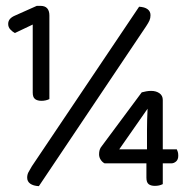

<svg xmlns="http://www.w3.org/2000/svg" viewBox="-20 -632 642 657"><path d="M92 -315V-548L31 -519Q23 -523 15.5 -531Q8 -539 8 -550Q8 -560 14 -567Q20 -574 32 -579L106 -612H118Q134 -612 141.5 -603.5Q149 -595 149 -579V-293Q143 -290 136 -288.5Q129 -287 122 -287Q108 -287 100 -293Q92 -299 92 -315ZM537 -290V-121H585Q587 -117 588.5 -112Q590 -107 590 -99Q590 -86 582.5 -79.5Q575 -73 566 -73H338Q330 -77 324.5 -85.5Q319 -94 319 -104Q319 -112 321 -119Q323 -126 329 -133L465 -316Q472 -318 480.5 -319.5Q489 -321 497 -321Q514 -321 525.5 -313Q537 -305 537 -290ZM483 -121V-187Q483 -202 483.5 -222Q484 -242 485 -260L388 -121ZM481 -24V-94H537V-2Q531 1 524.5 2.5Q518 4 510 4Q496 4 488.5 -2Q481 -8 481 -24ZM89 -63 456 -609Q475 -608 485 -600.5Q495 -593 495 -580Q495 -570 491.5 -562Q488 -554 480 -542L113 5Q94 4 83.5 -3.5Q73 -11 73 -24Q73 -34 77 -42Q81 -50 89 -63Z"/></svg>

Font: Baloo Bhaijaan 2
Style: Regular
Weight: 400
Designer: Sanskriti Dholi, Noopur Datye and Ek Type
Foundry: Ek Type
Version: Version 1.701